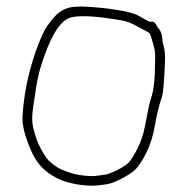

<svg xmlns="http://www.w3.org/2000/svg" viewBox="-20 -627 582 597"><path d="M446 -523C448.1 -518.7 452.5 -504.6 459 -480.6C462.3 -468.3 463.3 -450.8 462 -428C462 -380.9 457.9 -345.4 449.6 -321.4C445.3 -309.1 439.3 -281.4 431.5 -238.5C426.5 -210.8 418.5 -186.3 407.5 -165C396.5 -143.7 387.5 -129.3 380.5 -122C373.5 -114.7 361.7 -106.8 345 -98.5C328.3 -90.2 315.7 -85.3 307 -84C298.3 -82.7 288.4 -81.3 277.2 -80C266 -78.7 249.1 -79.7 226.5 -83C217.5 -84.3 208.8 -86.3 200.5 -89C192.2 -91.7 182.3 -95.4 170.9 -100.1C159.5 -104.9 146.2 -114.2 131 -128C124.3 -135.3 116.1 -147.9 106.3 -165.8C96.5 -183.6 88.7 -206 82.7 -232.9C79.2 -248.9 79.3 -268.9 83 -293C84.3 -301.7 87.4 -322.3 92.2 -355C97.1 -387.6 106 -421.3 119 -456C142.6 -521.5 167.6 -559.7 194 -570.5C218.8 -580.7 274.2 -578.3 360.2 -563.3C374.3 -560.9 391.1 -554.1 410.5 -543C417.5 -539 423.8 -535.7 429.5 -533C435.2 -530.3 440.7 -527 446 -523ZM446 -559C438.7 -562.3 428.3 -567.9 415 -575.8C401.7 -583.6 383 -589.5 359 -593.5C349 -595.2 337.1 -597.1 323.3 -599.3C309.6 -601.4 287.8 -603.6 257.9 -605.7C241.8 -606.9 226.8 -607 213 -606C190.5 -604.5 171.2 -596 155 -580.5C147 -572.8 138 -562.1 127.9 -548.2C117.8 -534.3 105.5 -507.3 91 -467C67.6 -399.4 53.9 -332.1 50 -265C48.6 -239.1 56.8 -205.2 74.6 -163.4C85 -139 96.8 -120.2 110 -107C132.6 -84.4 159.7 -68.8 191.5 -60C201.2 -57.3 211.2 -55.2 221.5 -53.5C231.8 -51.8 242.2 -50.7 252.5 -50C262.8 -49.3 273 -49.5 283 -50.5C293 -51.5 303.3 -52.8 314 -54.5C324.7 -56.2 339.7 -62 359 -72C378.3 -82 392.7 -91.7 402 -101C411.3 -110.3 422.2 -127 434.5 -151C446.8 -175 455.9 -203.7 461.6 -237.2C467.4 -270.6 474.7 -300.5 483.7 -326.6C487.5 -337.7 490.6 -374.8 493.1 -438C493.8 -456.6 492.1 -473.1 488 -487.5C486 -494.5 485 -499.5 485 -502.5C485 -505.5 484.7 -508.3 484 -511C482.5 -524.6 477.8 -534.9 470 -542C469.7 -542.8 467.7 -546.5 464 -553C459.3 -559.7 453.3 -561.7 446 -559Z"/></svg>

Font: Proton
Style: ExBd
Weight: 500
Version: Version 1.017